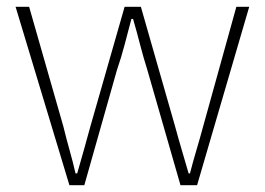

<svg xmlns="http://www.w3.org/2000/svg" viewBox="-20 -547 782 567"><path d="M185 0 26 -527H66L167 -174Q176 -137 185.5 -103.5Q195 -70 203 -35H208Q218 -70 227.5 -103.5Q237 -137 247 -174L348 -527H396L497 -174Q507 -137 517 -103.5Q527 -70 537 -35H541Q550 -70 560 -103.5Q570 -137 580 -174L678 -527H716L562 0H513L415 -341Q403 -379 393.5 -416Q384 -453 373 -491H368Q358 -453 348 -415Q338 -377 325 -339L229 0Z"/></svg>

Font: Noto Sans KR Thin Thin
Style: Regular
Weight: 250
Version: Version 2.004-H2;hotconv 1.0.118;makeotfexe 2.5.65603